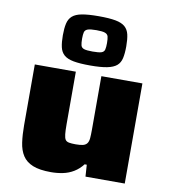

<svg xmlns="http://www.w3.org/2000/svg" viewBox="-89 -879 848 963"><g transform="rotate(10 335.5 -398.0)"><path d="M235 8Q177 8 142.5 -6Q108 -20 90.5 -47Q73 -74 67.5 -113.5Q62 -153 62 -200V-510H271V-242Q271 -210 273 -191.5Q275 -173 280.5 -164.5Q286 -156 299 -153.5Q312 -151 333 -151Q357 -151 370.5 -154.5Q384 -158 391 -167.5Q398 -177 399.5 -194Q401 -211 401 -238V-510H610V0H410L406 -60H395Q376 -35 350.5 -19.5Q325 -4 295.5 2Q266 8 235 8ZM336 -553Q283 -553 251 -559Q219 -565 202.5 -579.5Q186 -594 180.5 -618.5Q175 -643 175 -679Q175 -714 180.5 -738.5Q186 -763 202.5 -777.5Q219 -792 251 -798Q283 -804 336 -804Q390 -804 422 -798Q454 -792 470.5 -777.5Q487 -763 492.5 -739Q498 -715 498 -679Q498 -643 492.5 -618.5Q487 -594 470.5 -580Q454 -566 422 -559.5Q390 -553 336 -553ZM336 -624Q368 -624 381 -628.5Q394 -633 397 -645Q400 -657 400 -678Q400 -700 397 -711.5Q394 -723 381 -728Q368 -733 337 -733Q305 -733 292 -728Q279 -723 276 -711.5Q273 -700 273 -679Q273 -657 276 -645Q279 -633 292 -628.5Q305 -624 336 -624Z"/></g></svg>

Font: Saira Expanded ExtraBold
Style: Regular
Weight: 800
Width: 7
Designer: Hector Gatti with collaboration of the Omnibus-Type team
Foundry: Omnibus-Type
Version: Version 1.101